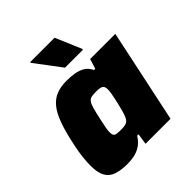

<svg xmlns="http://www.w3.org/2000/svg" viewBox="-198 -848 988 988"><g transform="rotate(-45 296.0 -354.5)"><path d="M164 8Q116 8 84.5 -3Q53 -14 37.5 -41.5Q22 -69 22 -119Q22 -145 25.5 -179Q29 -213 38 -255Q54 -333 72.5 -384Q91 -435 115 -464Q139 -493 170.5 -505Q202 -517 242 -517Q274 -517 301 -512.5Q328 -508 349 -495.5Q370 -483 383 -456H392L409 -510H592L484 0H302L311 -60H301Q283 -31 260.5 -16.5Q238 -2 213.5 3Q189 8 164 8ZM265 -140Q283 -140 294.5 -142.5Q306 -145 313.5 -152Q321 -159 326 -172Q330 -181 335 -197.5Q340 -214 344.5 -233.5Q349 -253 353.5 -272.5Q358 -292 360.5 -308.5Q363 -325 363 -335Q363 -356 352.5 -363Q342 -370 313 -370Q292 -370 279 -367.5Q266 -365 257.5 -354Q249 -343 242.5 -319.5Q236 -296 227 -255Q220 -224 216.5 -204Q213 -184 213 -171Q213 -157 218 -150Q223 -143 235 -141.5Q247 -140 265 -140ZM286 -570 179 -712 180 -717H357L417 -576L416 -570Z"/></g></svg>

Font: Saira Thin ExtraBold
Style: Italic
Weight: 800
Italic angle: -12°
Version: Version 1.101